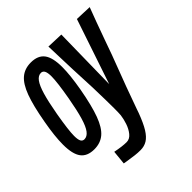

<svg xmlns="http://www.w3.org/2000/svg" viewBox="-202 -701 1034 1034"><g transform="rotate(-45 315.0 -184.0)"><path d="M184.5 182Q178 180.5 164 178.5L172 98Q224 108.5 256 108.5Q279.5 108.5 296.8 87.2Q314 66 323.5 37.2Q333 8.5 336 -16Q337.5 -33.5 337.5 -70Q337.5 -119 334.5 -228.5Q329 -365.5 328 -376.5Q326.5 -401.5 322 -553.5L417 -550L410.5 -179L535.5 -550L629.5 -546.5Q603.5 -479 563.5 -367.5L533 -282Q487 -161 466.2 -105Q445.5 -49 421 20L412.5 44.5Q391.5 100.5 371.8 132.5Q352 164.5 329.8 178.2Q307.5 192 279 192Q257 192 237 189.5Q217 187 184.5 182ZM4 -124.5Q4 -187.5 21 -281.5Q39.5 -386.5 61.8 -446.5Q84 -506.5 115.5 -533.2Q147 -560 194.5 -560Q247.5 -560 272.2 -527.8Q297 -495.5 297 -423Q297 -362.5 280.5 -268Q261.5 -162.5 239 -101.8Q216.5 -41 184.8 -14Q153 13 106 13Q53 13 28.5 -19.5Q4 -52 4 -124.5ZM202 -279Q220.5 -384.5 220.5 -428Q220.5 -456 213.8 -469Q207 -482 193 -482Q172.5 -482 156.2 -460.2Q140 -438.5 126 -391Q112 -343.5 98 -264.5Q79.5 -158 79.5 -115.5Q79.5 -87.5 86 -75.2Q92.5 -63 106.5 -63Q127 -63 143.5 -84.5Q160 -106 174 -153.2Q188 -200.5 202 -279Z"/></g></svg>

Font: JuliaMono Medium
Style: Italic
Weight: 500
Italic angle: -9°
Monospace: yes
Designer: cormullion
Foundry: corm
Version: Version 0.054; ttfautohint (v1.8.4)